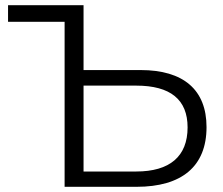

<svg xmlns="http://www.w3.org/2000/svg" viewBox="-20 -720 860 740"><path d="M229 -636V0H506C681 0 776 -79 776 -230C776 -374 687 -450 522 -450H302V-700H11V-636ZM505 -390C637 -390 703 -336 703 -229C703 -117 634 -59 505 -59H302V-390Z"/></svg>

Font: Malon Grotesk
Style: Regular
Weight: 400
Designer: Julieta Ulanovsky
Foundry: Julieta Ulanovsky
Version: Version 7.200